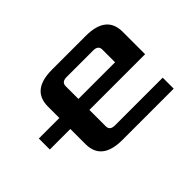

<svg xmlns="http://www.w3.org/2000/svg" viewBox="-88 -703 926 926"><g transform="rotate(-45 375.0 -240.0)"><path d="M35 -215V-290H175V-368Q175 -480 315 -480H545Q685 -480 685 -368V-215H305V-103Q305 -75 340 -75H665V0H315Q175 0 175 -112V-215ZM305 -290H555V-377Q555 -405 520 -405H340Q305 -405 305 -377Z"/></g></svg>

Font: Xolonium
Style: Regular
Weight: 400
Designer: Severin Meyer
Version: Version 4.2